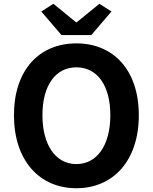

<svg xmlns="http://www.w3.org/2000/svg" viewBox="-20 -984 810 1018"><path d="M385 14C581 14 716 -133 716 -373C716 -613 581 -754 385 -754C189 -754 54 -614 54 -373C54 -133 189 14 385 14ZM385 -114C275 -114 205 -215 205 -373C205 -532 275 -627 385 -627C495 -627 565 -532 565 -373C565 -215 495 -114 385 -114ZM306 -798H464L571 -923L507 -964L387 -866H383L263 -964L199 -923Z"/></svg>

Font: Source Han Sans SC Bold
Style: Regular
Weight: 700
Designer: Ryoko NISHIZUKA (kana & ideographs); Paul D. Hunt (Latin, Greek & Cyrillic); Wenlong ZHANG (bopomofo); Sandoll Communica
Foundry: Adobe Systems Incorporated
Version: Version 1.001;PS 1.001;hotconv 1.0.78;makeotf.lib2.5.61930